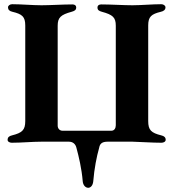

<svg xmlns="http://www.w3.org/2000/svg" viewBox="-20 -675 824 912"><path d="M36 3C82 3 135 -2 177 -2H307C327 -2 339 10 343 27C354 68 368 125 373 187C375 206 387 217 399 217C410 217 421 207 423 186C428 125 439 69 451 27C454 11 461 -2 491 -2H609C650 -1 702 3 747 3C757 3 767 -2 767 -11C767 -22 760 -29 746 -32C698 -44 684 -57 684 -100V-554C684 -596 699 -608 744 -619C758 -622 766 -629 766 -640C766 -649 756 -655 746 -655C705 -655 649 -650 609 -650C569 -650 505 -654 461 -654C450 -654 443 -649 443 -640C443 -627 450 -623 464 -619C516 -605 530 -592 530 -553V-80C530 -66 523 -54 509 -54H277C263 -54 254 -65 254 -78V-553C254 -592 269 -605 320 -619C334 -623 342 -627 342 -640C342 -649 335 -654 324 -654C279 -654 217 -650 177 -650C136 -650 79 -655 38 -655C28 -655 18 -649 18 -640C18 -629 25 -622 39 -619C85 -608 100 -596 100 -554V-100C100 -57 85 -44 37 -32C23 -29 16 -22 16 -11C16 -2 26 3 36 3Z"/></svg>

Font: EB Garamond
Style: Bold
Weight: 700
Designer: Georg Duffner and Octavio Pardo
Foundry: Georg Duffner
Version: Version 1.000;PS 001.000;hotconv 1.0.88;makeotf.lib2.5.64775